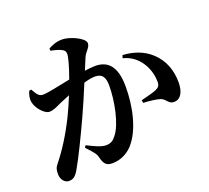

<svg xmlns="http://www.w3.org/2000/svg" viewBox="-136 -960 1272 1167"><g transform="rotate(-20 500.0 -376.5)"><path d="M471 -637C485 -670 514 -685 514 -713C514 -748 421 -788 375 -788C333 -788 305 -774 284 -763V-748C312 -742 342 -735 358 -724C370 -718 374 -707 374 -694C374 -674 358 -616 332 -544C255 -529 184 -512 150 -512C124 -512 112 -534 94 -566L80 -563C72 -543 64 -521 69 -494C76 -453 122 -401 152 -401C179 -401 198 -412 231 -427C249 -435 273 -445 298 -455C282 -416 265 -376 246 -337C197 -237 143 -153 94 -92C75 -69 71 -57 71 -27C71 11 96 35 120 35C147 35 163 25 185 -13C221 -74 283 -203 329 -303C354 -357 385 -429 412 -495C440 -503 466 -508 484 -508C531 -508 548 -481 548 -427C548 -327 520 -185 472 -127C453 -102 437 -92 405 -92C378 -92 339 -109 289 -135L280 -122C328 -70 335 -61 340 -41C352 9 367 24 406 24C457 24 504 1 536 -34C610 -115 640 -259 640 -387C640 -520 588 -568 508 -568C489 -568 464 -565 440 -562ZM681 -555C735 -541 771 -511 797 -470C824 -427 832 -380 832 -351C833 -324 824 -313 801 -303C779 -294 745 -286 703 -275L706 -257C741 -256 793 -250 815 -242C848 -229 850 -197 885 -198C929 -198 951 -241 951 -301C951 -379 926 -449 870 -501C820 -549 752 -570 687 -573Z"/></g></svg>

Font: Source Han Serif
Style: Bold
Weight: 700
Designer: Ryoko NISHIZUKA 西塚涼子 (kana & ideographs); Frank Grießhammer (Latin, Greek & Cyrillic); Wenlong ZHANG 张文龙 (bopomofo); San
Foundry: Adobe Systems Incorporated
Version: Version 1.001;PS 1.001;hotconv 16.6.54;makeotf.lib2.5.65590